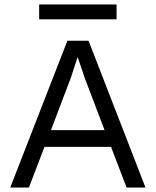

<svg xmlns="http://www.w3.org/2000/svg" viewBox="-20 -843 700 863"><path d="M26 0ZM479 -183H180L110 0H26L283 -660H378L634 0H549ZM450 -258 361 -492 330 -584H328L299 -495L209 -258ZM504 -756H156V-823H504Z"/></svg>

Font: Work Sans
Style: Regular
Weight: 400
Designer: Wei Huang
Foundry: Wei Huang
Version: Version 1.500; ttfautohint (v1.6)